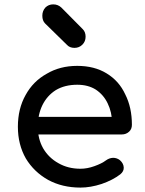

<svg xmlns="http://www.w3.org/2000/svg" viewBox="-20 -851 661 875"><path d="M346.7 3.9Q263.7 3.9 199.2 -31.2Q134.8 -67.4 97.7 -128.9Q61.5 -192.4 61.5 -273.4Q61.5 -355.5 96.7 -418Q130.9 -480.5 192.4 -514.6Q252.9 -550.8 332 -550.8Q410.2 -550.8 465.8 -516.6Q522.5 -482.4 550.8 -420.9Q581.1 -361.3 581.1 -282.2Q581.1 -262.7 568.4 -251Q554.7 -238.3 535.2 -238.3Q400.4 -238.3 131.8 -238.3Q131.8 -257.8 131.8 -318.4Q232.4 -318.4 532.2 -318.4Q521.5 -310.5 491.2 -290Q490.2 -339.8 470.7 -379.9Q452.1 -418.9 417 -442.4Q381.8 -464.8 332 -464.8Q275.4 -464.8 234.4 -440.4Q194.3 -415 172.9 -371.1Q152.3 -328.1 152.3 -273.4Q152.3 -217.8 176.8 -174.8Q202.1 -131.8 246.1 -107.4Q290 -82 346.7 -82Q377.9 -82 410.2 -93.8Q443.4 -105.5 462.9 -120.1Q477.5 -130.9 495.1 -131.8Q512.7 -131.8 526.4 -121.1Q543 -106.4 543.9 -87.9Q544.9 -70.3 528.3 -56.6Q494.1 -30.3 443.4 -12.7Q392.6 3.9 346.7 3.9ZM319.3 -632.8Q296.9 -632.8 284.2 -647.5Q251 -679.7 185.5 -744.1Q172.9 -756.8 172.9 -779.3Q172.9 -800.8 186.5 -816.4Q201.2 -831.1 222.7 -831.1Q244.1 -831.1 259.8 -816.4Q292 -783.2 357.4 -717.8Q370.1 -705.1 370.1 -683.6Q370.1 -662.1 355.5 -647.5Q340.8 -632.8 319.3 -632.8Z"/></svg>

Font: Abed
Style: Bold
Weight: 700
Designer: Johan Aakerlund
Version: Version 3.105